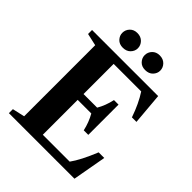

<svg xmlns="http://www.w3.org/2000/svg" viewBox="-263 -1111 1257 1257"><g transform="rotate(45 365.5 -483.0)"><path d="M554 -713H299V-434H425Q454 -483 468 -547H510V-267H468Q455 -327 425 -380H299V-57H548Q591 -116 639 -234H691L649 0H42V-37L127 -56V-714L42 -733V-770H654L673 -550H631Q598 -646 554 -713ZM195 -897Q195 -925 214.5 -945.5Q234 -966 266 -966Q299 -966 319 -945.5Q339 -925 339 -897Q339 -871 319.5 -850.5Q300 -830 266 -830Q233 -830 214 -850.5Q195 -871 195 -897ZM402 -897Q402 -925 421.5 -945.5Q441 -966 473 -966Q506 -966 526 -945.5Q546 -925 546 -897Q546 -871 526.5 -850.5Q507 -830 473 -830Q440 -830 421 -850.5Q402 -871 402 -897Z"/></g></svg>

Font: Libre Caslon Text
Style: Bold
Weight: 700
Designer: Pablo Impallari, Rodrigo Fuenzalida
Foundry: Pablo Impallari, Rodrigo Fuenzalida
Version: Version 1.002